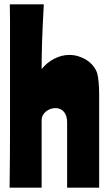

<svg xmlns="http://www.w3.org/2000/svg" viewBox="-20 -861 499 881"><path d="M181 -841Q178 -785 176 -743.5Q174 -702 173 -667.5Q172 -633 171.5 -603.5Q171 -574 171 -544Q195 -574 229 -591.5Q263 -609 298 -609Q320 -609 340.5 -602.5Q361 -596 378 -585Q395 -574 407.5 -558.5Q420 -543 426 -525Q430 -511 432.5 -484.5Q435 -458 435 -427V0H288V-300Q288 -330 273.5 -347.5Q259 -365 235 -365Q210 -365 190.5 -349Q171 -333 171 -310V0H24Q26 -133 26 -284.5Q26 -436 26 -610Q26 -664 26 -700.5Q26 -737 26 -762Q26 -787 25.5 -805Q25 -823 25 -841Z"/></svg>

Font: Ranchers
Style: Regular
Weight: 400
Designer: Pablo Impallari, Brenda Gallo
Foundry: Pablo Impallari, Brenda Gallo
Version: Version 1.000; ttfautohint (v0.8) -G 200 -r 50